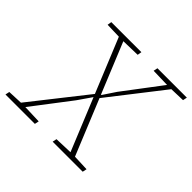

<svg xmlns="http://www.w3.org/2000/svg" viewBox="-165 -853 1030 1030"><g transform="rotate(45 350.5 -338.0)"><path d="M1 0 6 -24 100 -28H113L229 -24L224 0ZM69 0 345 -350 364 -324H345L291 -246L103 0ZM124 -652 128 -676H356L352 -652L239 -649H222ZM359 0 364 -24 478 -28H493L592 -24L587 0ZM366 -336 350 -362H367L415 -434L598 -676H631ZM473 -652 478 -676H701L696 -652L600 -649H585ZM478 0 201 -676H235L512 0Z"/></g></svg>

Font: Source Serif 4 ExtraLight
Style: Italic
Weight: 250
Italic angle: -12°
Designer: Frank Grießhammer
Foundry: Adobe Systems Incorporated
Version: Version 4.004;hotconv 1.0.116;makeotfexe 2.5.65601